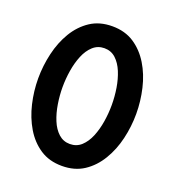

<svg xmlns="http://www.w3.org/2000/svg" viewBox="-121 -733 763 840"><g transform="rotate(20 260.5 -313.0)"><path d="M260.4 12.5Q201.4 12.5 158.7 -15.6Q116 -43.8 87.8 -91Q59.7 -138.2 46.2 -195.8Q32.6 -253.5 32.6 -312.5Q32.6 -371.5 46.2 -429.5Q59.7 -487.5 87.8 -534.4Q116 -581.2 158.7 -609.4Q201.4 -637.5 260.4 -637.5Q319.4 -637.5 362.2 -609.4Q404.9 -581.2 433.3 -534.4Q461.8 -487.5 475.3 -429.5Q488.9 -371.5 488.9 -312.5Q488.9 -253.5 475.3 -195.8Q461.8 -138.2 433.3 -91Q404.9 -43.8 362.2 -15.6Q319.4 12.5 260.4 12.5ZM260.4 -89.6Q291.7 -89.6 313.5 -109.7Q335.4 -129.9 349 -162.8Q362.5 -195.8 368.8 -235.1Q375 -274.3 375 -312.5Q375 -351.4 368.8 -390.3Q362.5 -429.2 349 -462.2Q335.4 -495.1 313.5 -515.3Q291.7 -535.4 260.4 -535.4Q229.9 -535.4 207.6 -515.3Q185.4 -495.1 171.9 -462.2Q158.3 -429.2 152.1 -390.3Q145.8 -351.4 145.8 -312.5Q145.8 -274.3 152.1 -235.1Q158.3 -195.8 171.9 -162.8Q185.4 -129.9 207.6 -109.7Q229.9 -89.6 260.4 -89.6Z"/></g></svg>

Font: Afacad Flux SemiBold
Style: Regular
Weight: 600
Designer: Kristian Moeller
Foundry: Dicotype
Version: Version 1.100